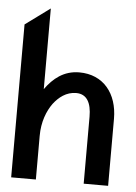

<svg xmlns="http://www.w3.org/2000/svg" viewBox="-49 -690 515 728"><g transform="rotate(5 208.5 -325.5)"><path d="M21 0H115V-166C115 -220 132 -262 153 -291C173 -317 201 -340 239 -340C280 -340 297 -307 297 -255V0H390V-255C390 -351 336 -419 244 -419C185 -419 145 -386 115 -344V-651L21 -582Z"/></g></svg>

Font: Charger Sport
Style: BdNrw
Weight: 700
Designer: Jasper
Foundry: Cannot Into Space Fonts
Version: Version 1.1